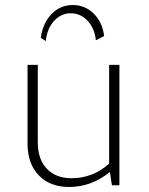

<svg xmlns="http://www.w3.org/2000/svg" viewBox="-20 -740 596 767"><path d="M163 -576 143 -589Q151 -648 186 -684Q221 -720 271 -720Q319 -720 354 -686Q389 -652 396 -596L363 -579Q358 -627 330 -657Q302 -687 262 -687Q224 -687 196 -656.5Q168 -626 163 -576ZM256 7Q180 7 135 -39.5Q90 -86 90 -166V-481H131V-171Q131 -104 167 -66Q203 -28 266 -28Q350 -28 416 -86V-481H457V0H427L419 -53Q345 7 256 7Z"/></svg>

Font: Cantarell Light
Style: Regular
Weight: 300
Designer: Dave Crossland, Nikolaus Waxweiler, Florian Fecher, Jacques Le Bailly, Eben Sorkin, Alexei Vanyashin, Alexios Zavras, Em
Version: Version 0.303